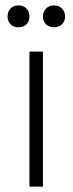

<svg xmlns="http://www.w3.org/2000/svg" viewBox="-20 -691 269 711"><path d="M48 -590Q30 -590 19 -601Q8 -612 8 -630Q8 -648 19 -659.5Q30 -671 48 -671Q67 -671 78 -659.5Q89 -648 89 -630Q89 -612 78 -601Q67 -590 48 -590ZM209.5 -601Q198 -590 180 -590Q162 -590 150.5 -601Q139 -612 139 -630Q139 -648 150.5 -659.5Q162 -671 180 -671Q198 -671 209.5 -659.5Q221 -648 221 -630Q221 -612 209.5 -601ZM139 -500V0H89V-500Z"/></svg>

Font: Elaine Sans Light
Style: Regular
Weight: 300
Designer: Wei Huang
Foundry: Wei Huang
Version: Version 2.001;December 24, 2019;FontCreator 12.0.0.2547 64-b